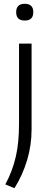

<svg xmlns="http://www.w3.org/2000/svg" viewBox="-20 -769 265 1009"><path d="M110 -661Q65 -661 65 -705Q65 -749 110 -749Q155 -749 155 -705Q155 -661 110 -661ZM8 200Q27 165 40.5 129Q54 93 63 54.5Q72 16 76 -27.5Q80 -71 80 -121V-540H146V-89Q146 -6 122.5 72.5Q99 151 56 220Z"/></svg>

Font: Encode Sans Normal
Style: Light
Weight: 300
Designer: Pablo Impallari, Andres Torresi
Foundry: Pablo Impallari, Andres Torresi
Version: Version 1.000; ttfautohint (v1.00) -l 8 -r 50 -G 200 -x 14 -